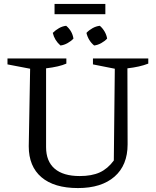

<svg xmlns="http://www.w3.org/2000/svg" viewBox="-20 -945 793 975"><path d="M376 10Q255 10 190.5 -45Q126 -100 126 -202L133 -596L18 -618V-648H317V-622Q281 -606 214 -598V-198Q214 -126 257.5 -88.5Q301 -51 385 -51Q446 -51 486.5 -69.5Q527 -88 558 -130L563 -596L452 -618V-648H733V-622Q690 -605 627 -598L628 -212Q628 -106 561.5 -48Q495 10 376 10ZM257 -873V-925H515V-873ZM316 -814Q347 -788 353 -749Q341 -736 323 -726Q305 -716 287 -714Q257 -740 248 -778Q262 -792 279.5 -802Q297 -812 316 -814ZM487 -814Q501 -802 511 -785Q521 -768 524 -749Q512 -736 494 -726Q476 -716 458 -714Q428 -739 419 -778Q432 -792 450 -802Q468 -812 487 -814Z"/></svg>

Font: Piazzolla
Style: Regular
Weight: 400
Designer: Juan Pablo del Peral
Foundry: Huerta Tipografica
Version: Version 1.330